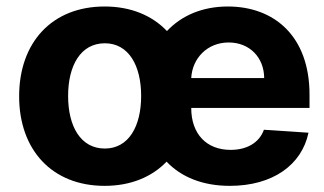

<svg xmlns="http://www.w3.org/2000/svg" viewBox="-20 -573 1017 603"><path d="M308.6 10.7C390.3 10.7 456.7 -17 503.2 -65.3C549.7 -16.3 617.5 10.7 701.7 10.7C836.6 10.7 927.6 -55 948.9 -156.2L808.9 -165.5C793.7 -123.9 754.6 -102.3 704.2 -102.3C628.6 -102.3 580.6 -152.3 580.6 -233.7V-234H952.1V-275.6C952.1 -460.9 839.8 -552.6 695.7 -552.6C616.1 -552.6 550.4 -524.5 504.3 -475.5C457.7 -524.5 391 -552.6 308.6 -552.6C143.1 -552.6 40.1 -439.6 40.1 -270.6C40.1 -102.6 143.1 10.7 308.6 10.7ZM309.3 -106.5C233 -106.5 193.9 -176.5 193.9 -271.7C193.9 -366.8 233 -437.1 309.3 -437.1C384.2 -437.1 423.3 -366.8 423.3 -271.7C423.3 -176.5 384.2 -106.5 309.3 -106.5ZM580.6 -327.8C583.8 -389.9 631 -439.6 698.2 -439.6C763.8 -439.6 809.3 -392.8 809.7 -327.8Z"/></svg>

Font: Karasuma Gothic
Style: Bold
Weight: 700
Designer: Rasmus Andersson / Ryoko Nishizuka
Foundry: Genbu
Version: Version 1.00